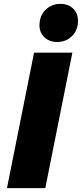

<svg xmlns="http://www.w3.org/2000/svg" viewBox="-20 -972 423 992"><path d="M16 0 156 -700H354L214 0ZM276 -755Q235 -755 209.5 -779.5Q184 -804 184 -841Q184 -891 215.5 -921.5Q247 -952 292 -952Q333 -952 358 -927.5Q383 -903 383 -865Q383 -816 352 -785.5Q321 -755 276 -755Z"/></svg>

Font: Montserrat ExtraBold
Style: Italic
Weight: 800
Italic angle: -11.3°
Designer: Julieta Ulanovsky
Foundry: Julieta Ulanovsky
Version: Version 9.000; ttfautohint (v1.8.4.7-5d5b)